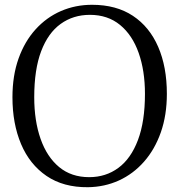

<svg xmlns="http://www.w3.org/2000/svg" viewBox="-20 -771 749 802"><path d="M347.5 11Q245 12 174.5 -36Q104 -84 68 -169.2Q32 -254.5 32 -365Q32 -455 57.5 -526.5Q83 -598 128.5 -648.2Q174 -698.5 234.5 -724.8Q295 -751 364.5 -751Q465.5 -751 535 -705Q604.5 -659 640.8 -575.2Q677 -491.5 677 -379Q677 -290 651.8 -218.2Q626.5 -146.5 581.5 -95.5Q536.5 -44.5 476.8 -17.2Q417 10 347.5 11ZM352.5 -31Q422 -31 474.5 -69.8Q527 -108.5 556.2 -186Q585.5 -263.5 585.5 -379Q585.5 -475.5 559.2 -550Q533 -624.5 481.5 -666.8Q430 -709 355.5 -709Q286 -709 233.5 -671.2Q181 -633.5 152 -557.2Q123 -481 123 -365Q123 -266.5 149.5 -191Q176 -115.5 227 -73.2Q278 -31 352.5 -31Z"/></svg>

Font: Merriweather 48pt Light
Style: Regular
Weight: 300
Version: Version 2.100